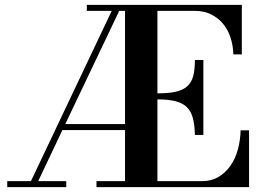

<svg xmlns="http://www.w3.org/2000/svg" viewBox="-20 -774 1087 794"><path d="M379 -25H497V-236H238L138 -25H254V0H10V-25H108L442 -729H339V-754H980V-549H945Q944 -585 933.5 -618Q923 -651 902.5 -675.5Q882 -700 853 -714.5Q824 -729 787 -729H631V-388Q676 -388 706 -394.5Q736 -401 754 -417Q772 -433 779 -459.5Q786 -486 786 -526H821V-216H786Q785 -258 777.5 -286Q770 -314 752.5 -331Q735 -348 705.5 -355.5Q676 -363 631 -363V-25H817Q854 -25 883 -42Q912 -59 932.5 -88Q953 -117 963.5 -155Q974 -193 975 -235H1010V0H379ZM250 -261H497V-729H473Z"/></svg>

Font: Libre Bodoni
Style: Regular
Weight: 400
Designer: Pablo Impallari, Rodrigo Fuenzalida
Foundry: Pablo Impallari, Rodrigo Fuenzalida
Version: Version 1.001; ttfautohint (v1.5.65-e2d9)